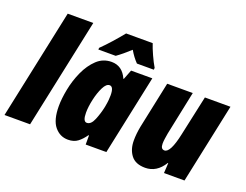

<svg xmlns="http://www.w3.org/2000/svg" viewBox="-121 -1004 1599 1249"><g transform="rotate(20 678.5 -379.5)"><path d="M174 0 335 -760H158L-3 0Z M545 -609Q586 -638 636 -684Q661 -641 692 -609H809L810 -622Q792 -652 772.5 -695Q753 -738 743 -769H559Q530 -733 494.5 -693Q459 -653 426 -621L425 -609ZM490 -196Q490 -237 501.5 -288.5Q513 -340 532 -378Q551 -416 574 -416Q602 -416 602 -356Q602 -342 600.5 -323.5Q599 -305 593 -273Q583 -225 564.5 -180Q546 -135 517 -135Q490 -135 490 -196ZM555 -63H559V0H702L819 -553H672L646 -486H643Q609 -563 535 -563Q476 -563 433.5 -523Q391 -483 363 -421.5Q335 -360 322 -293.5Q309 -227 309 -176Q309 -80 346 -35Q383 10 439 10Q480 10 506.5 -10.5Q533 -31 555 -63Z M1102 -70H1105L1101 0H1243L1360 -553H1183L1123 -276Q1094 -139 1053 -139Q1027 -139 1027 -177Q1027 -192 1030 -212.5Q1033 -233 1036 -250L1099 -553H922L854 -230Q844 -178 844 -132Q844 -71 875 -30.5Q906 10 973 10Q1053 10 1102 -70Z"/></g></svg>

Font: Noto Sans Display SemiCondensed Black
Style: Italic
Weight: 900
Width: 4
Designer: Monotype Design team
Foundry: Monotype Imaging Inc.
Version: 1.000